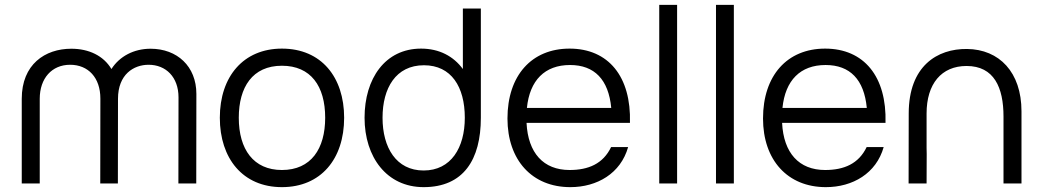

<svg xmlns="http://www.w3.org/2000/svg" viewBox="-20 -755 4283 790"><path d="M714.5 -354.5 714 0H787.5L788 -368.5C788 -482.5 708.5 -554.5 599.5 -554.5C531 -554.5 472 -523.5 438.5 -471C406 -525.5 346 -554.5 273.5 -554.5C165 -554.5 69.5 -490 69.5 -348.5V0H143.5V-348.5C143.5 -433 193.5 -488.5 268.5 -488.5C343 -488.5 393 -435.5 393 -349.5L392.5 0H465L465.5 -348.5C465.5 -449 530 -488.5 591.5 -488.5C662.5 -488.5 714.5 -438 714.5 -354.5Z M1140 15C1300 15 1396 -100.5 1396 -270.5C1396 -437.5 1302 -555 1140 -555C982 -555 884.5 -440.5 884.5 -270.5C884.5 -103 979 15 1140 15ZM962.5 -270.5C962.5 -396.5 1019 -484.5 1140 -484.5C1259 -484.5 1318 -400.5 1318 -270.5C1318 -143 1260 -55.5 1140 -55.5C1023 -55.5 962.5 -140.5 962.5 -270.5Z M1723 15C1887 15 1958.5 -98 1958.5 -270.5V-720H1884.5V-471C1846 -523.5 1787.5 -555 1712.5 -555C1564.5 -555 1480 -431.5 1480 -270.5C1480 -108.5 1571.5 15 1723 15ZM1554 -270.5C1554 -392.5 1608.5 -486.5 1724.5 -486.5C1837 -486.5 1892.5 -397.5 1892.5 -270.5C1892.5 -147.5 1836 -53.5 1723 -53.5C1610.5 -53.5 1554 -147.5 1554 -270.5Z M2326.5 15C2437 15 2534 -41.5 2564.5 -150H2494.5C2461.5 -81 2401 -55.5 2323.5 -55.5C2216 -55.5 2152.5 -125.5 2146.5 -249.5H2572C2577.5 -440 2483.5 -555 2323.5 -555C2167.5 -555 2068 -444.5 2068 -267.5C2068 -96.5 2169 15 2326.5 15ZM2148 -311C2159.5 -424.5 2221.5 -487.5 2325.5 -487.5C2426 -487.5 2484 -427.5 2495 -311Z M2692.5 0H2766V-735H2692.5Z M2926 0H2999.5V-735H2926Z M3378 15C3488.5 15 3585.5 -41.5 3616 -150H3546C3513 -81 3452.5 -55.5 3375 -55.5C3267.5 -55.5 3204 -125.5 3198 -249.5H3623.5C3629 -440 3535 -555 3375 -555C3219 -555 3119.5 -444.5 3119.5 -267.5C3119.5 -96.5 3220.5 15 3378 15ZM3199.5 -311C3211 -424.5 3273 -487.5 3377 -487.5C3477.5 -487.5 3535.5 -427.5 3546.5 -311Z M4109 -275.5V0H4183V-297C4183 -458 4091.5 -552 3959 -553.5C3836.5 -555 3719 -483.5 3719 -288L3718.5 0H3792.5L3793 -122L3792.5 -146V-288C3792.5 -410 3853.5 -483.5 3957 -483.5C4070.5 -483.5 4109 -394.5 4109 -275.5Z"/></svg>

Font: Eudonet
Style: Regular
Weight: 400
Designer: Mikhail Sharanda
Foundry: Mikhail Sharanda
Version: Version 4.503;Glyphs 3.1.2 (3151)